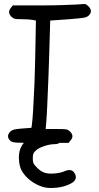

<svg xmlns="http://www.w3.org/2000/svg" viewBox="-20 -713 494 958"><path d="M192.4 219.2Q159.7 209 132.3 188Q105 167 89.4 140.6Q76.2 118.2 74.7 83Q74.2 77.6 74.2 72.8Q74.2 43.9 84 23.4Q89.4 10.7 99.1 -0.5Q95.2 -0.5 91.3 -0.5Q54.7 -1 45.9 -3.4Q37.1 -5.4 30.8 -11.2Q20 -22 20 -33.2Q20 -44.4 31.2 -56.2Q39.1 -63.5 49.8 -66.4Q60.5 -69.3 90.3 -71.8Q106 -72.8 136.7 -75.2Q137.7 -80.6 139.2 -91.3Q142.1 -110.8 145.5 -167Q148.9 -223.6 151.9 -294.4Q153.3 -333 154.3 -372.6Q155.8 -412.6 156.2 -451.2Q157.2 -503.9 159.2 -610.4Q153.8 -611.3 142.6 -613.8Q135.7 -615.2 119.6 -616.2Q103.5 -617.2 87.9 -617.2Q62.5 -617.2 54.2 -619.1Q45.4 -621.1 37.1 -629.4Q25.9 -640.6 25.4 -651.4Q24.4 -661.6 34.2 -673.8Q37.6 -678.2 43.9 -686Q43.9 -686 179.2 -686Q234.9 -686 288.1 -687.5Q341.3 -689 360.8 -690.4Q387.7 -692.9 398.4 -692.9Q401.4 -692.9 403.3 -692.9Q411.1 -691.9 420.9 -682.1Q433.1 -669.4 433.6 -658.2Q433.6 -657.7 433.6 -657.2Q433.6 -646.5 422.4 -635.3Q414.1 -627.4 398.4 -624.5Q382.3 -621.6 320.3 -616.7Q290.5 -614.7 230.5 -610.4Q229.5 -571.8 227.1 -494.6Q226.1 -455.1 224.6 -412.1Q223.1 -369.6 221.7 -328.1Q218.8 -251 215.8 -188Q212.9 -125 210.9 -103.5Q210 -92.3 208 -69.3Q208 -69.3 262.2 -69.3Q300.8 -69.3 310.5 -67.4Q320.8 -65.4 329.6 -56.6Q340.8 -45.4 341.3 -34.7Q342.3 -24.4 332 -12.2Q329.1 -8.3 322.3 0Q307.1 0 276.9 0Q273.4 2 270.5 3.4Q263.2 6.3 252.9 6.3Q230 6.3 201.2 15.6Q172.4 25.4 159.7 37.1Q149.4 46.4 146.5 53.7Q143.6 60.5 143.6 77.1Q143.6 93.8 147 101.6Q150.4 109.4 164.1 123Q173.3 132.8 184.6 140.1Q195.3 147 206.1 149.9Q218.8 153.3 235.8 153.3Q244.6 153.3 254.4 152.3Q283.2 149.9 303.7 140.6Q316.4 135.3 326.2 135.3Q345.2 135.3 354.5 155.3Q358.4 163.6 358.4 170.9Q358.4 190.4 332 203.6Q302.2 219.2 261.7 223.6Q248 225.1 235.8 225.1Q211.4 225.1 192.4 219.2Z"/></svg>

Font: Casuwalt
Style: Regular
Weight: 400
Designer: Walter E Stewart
Version: 0.1